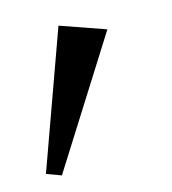

<svg xmlns="http://www.w3.org/2000/svg" viewBox="-46 -155 324 361"><g transform="rotate(-10 116.5 25.0)"><path d="M45.1 164.5 16 156.6 87.6 -113.9 177 -91.1Z"/></g></svg>

Font: Ancizar Serif Light
Style: Italic
Weight: 300
Italic angle: -4°
Designer: Cesar Puertas, Viviana Monsalve, Julian Moncada, Julian Prieto, Jose Castro, Felipe Aragon, Mariel Hernandez, Sara Alarc
Version: Version 8.100